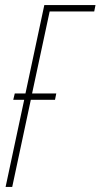

<svg xmlns="http://www.w3.org/2000/svg" viewBox="-20 -734 395 754"><path d="M2 0H28L101 -342H196L201 -367H106L175 -689H350L355 -714H154L80 -367H38L32 -342H75Z"/></svg>

Font: Noto Sans ExtraCondensed Thin
Style: Italic
Weight: 100
Width: 2
Italic angle: -12°
Designer: Monotype Design Team
Foundry: Monotype Imaging Inc.
Version: Version 2.013